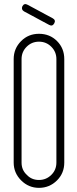

<svg xmlns="http://www.w3.org/2000/svg" viewBox="-20 -897 372 926"><path d="M255 -699Q290 -664 290 -612V-113Q290 -62 255 -27Q219 9 168 9Q118 9 82 -27Q46 -63 46 -113V-612Q46 -663 82 -699Q117 -734 168 -734Q220 -734 255 -699ZM252 -451V-452V-612Q252 -647 227.5 -671.5Q203 -696 168 -696Q133 -696 108.5 -671.5Q84 -647 84 -612V-113Q84 -77 109 -54Q132 -29 168 -29Q203 -29 228 -54Q252 -78 252 -113ZM113 -874 197 -829 150 -854 234 -809Q250 -800 242 -785Q233 -768 217 -777L133 -822L180 -797L96 -842Q81 -851 88 -867Q97 -883 113 -874Z"/></svg>

Font: Aaram
Style: Regular
Weight: 400
Designer: Tharique Azeez
Foundry: Tharique Azeez
Version: Version 1.7